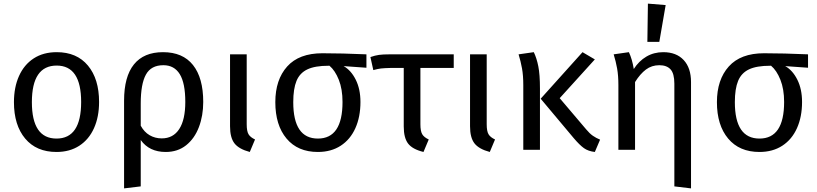

<svg xmlns="http://www.w3.org/2000/svg" viewBox="-20 -827 4508 1060"><path d="M527 -264Q527 -182 499 -119.5Q471 -57 418 -22.5Q365 12 292 12Q181 12 119 -62Q57 -136 57 -263Q57 -345 85 -407.5Q113 -470 166 -504.5Q219 -539 293 -539Q404 -539 465.5 -465Q527 -391 527 -264ZM156 -263Q156 -62 292 -62Q428 -62 428 -264Q428 -465 293 -465Q156 -465 156 -263Z M1102 -264Q1102 -188 1078 -125Q1054 -62 1007.5 -25Q961 12 895 12Q804 12 757 -54V202L665 213V-271Q665 -404 719.5 -471.5Q774 -539 880 -539Q989 -539 1045.5 -468Q1102 -397 1102 -264ZM1003 -264Q1003 -368 972.5 -417.5Q942 -467 882 -467Q814 -467 785.5 -415Q757 -363 757 -256V-133Q776 -98 806 -80.5Q836 -63 873 -63Q936 -63 969.5 -114.5Q1003 -166 1003 -264Z M1342 -141Q1342 -103 1352 -86Q1362 -69 1388 -57L1359 12Q1299 -4 1274.5 -35.5Q1250 -67 1250 -130V-527H1342Z M2003 -453 1877 -462Q1918 -439 1944 -387Q1970 -335 1970 -264Q1970 -182 1942 -119.5Q1914 -57 1861 -22.5Q1808 12 1735 12Q1624 12 1562 -62Q1500 -136 1500 -263Q1500 -387 1565.5 -460Q1631 -533 1760 -533Q1867 -533 2003 -527ZM1871 -264Q1871 -335 1850.5 -386.5Q1830 -438 1799 -464H1794Q1719 -464 1677 -444Q1635 -424 1617 -380.5Q1599 -337 1599 -263Q1599 -62 1735 -62Q1871 -62 1871 -264Z M2301 -452V-141Q2301 -103 2311 -86Q2321 -69 2347 -57L2318 12Q2257 -3 2233 -34.5Q2209 -66 2209 -129V-452H2140Q2101 -451 2083.5 -449Q2066 -447 2041 -440L2025 -512Q2051 -521 2072.5 -524Q2094 -527 2132 -527H2485V-452Z M2667 -141Q2667 -103 2677 -86Q2687 -69 2713 -57L2684 12Q2624 -4 2599.5 -35.5Q2575 -67 2575 -130V-527H2667Z M2961 -339V0H2869V-357Q2869 -410 2862 -449Q2855 -488 2843 -527L2927 -539Q2943 -506 2952 -460.5Q2961 -415 2961 -339ZM3070 -285 3216 -113Q3235 -90 3253 -77.5Q3271 -65 3293 -56L3264 12Q3228 8 3204 -9Q3180 -26 3147 -65L2965 -282L3196 -539L3264 -499Z M3795 -374V213L3703 202V-365Q3703 -421 3682 -444Q3661 -467 3620 -467Q3578 -467 3546 -443Q3514 -419 3486 -374V0H3394V-357Q3394 -410 3387 -449Q3380 -488 3368 -527L3452 -539Q3470 -501 3479 -446Q3507 -490 3548.5 -514.5Q3590 -539 3642 -539Q3714 -539 3754.5 -495.5Q3795 -452 3795 -374ZM3655 -799 3620 -596H3554L3557 -807Z M4441 -453 4315 -462Q4356 -439 4382 -387Q4408 -335 4408 -264Q4408 -182 4380 -119.5Q4352 -57 4299 -22.5Q4246 12 4173 12Q4062 12 4000 -62Q3938 -136 3938 -263Q3938 -387 4003.5 -460Q4069 -533 4198 -533Q4305 -533 4441 -527ZM4309 -264Q4309 -335 4288.5 -386.5Q4268 -438 4237 -464H4232Q4157 -464 4115 -444Q4073 -424 4055 -380.5Q4037 -337 4037 -263Q4037 -62 4173 -62Q4309 -62 4309 -264Z"/></svg>

Font: FiraGOUPP
Style: Medium
Weight: 400
Designer: bBox Type
Foundry: bBox Type GmbH
Version: Version 1.001